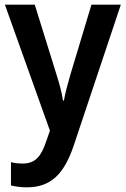

<svg xmlns="http://www.w3.org/2000/svg" viewBox="-20 -563 540 823"><path d="M1 -543 194 -3 178 43C157 106 132 138 78 138C59 138 40 136 27 132V232C45 236 67 240 95 240C201 240 256 179 296 61L498 -543H372L282 -244C270 -203 259 -162 254 -132H250C245 -167 234 -206 222 -244L129 -543Z"/></svg>

Font: Noto Sans Thai Looped SemiCondensed SemiBold
Style: Regular
Weight: 600
Width: 4
Designer: Sasikarn Vongin, Ben Mitchell
Foundry: The Fontpad Ltd
Version: Version 1.001